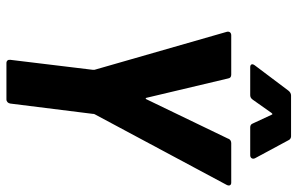

<svg xmlns="http://www.w3.org/2000/svg" viewBox="-184 -742 925 597"><g transform="rotate(90 278.5 -443.5)"><path d="M189 -759H276C281 -759 286 -761 290 -767L331 -825C334 -829 336 -829 337 -825L364 -767C366 -761 371 -759 376 -759H463C471 -759 476 -766 472 -774L416 -878C414 -883 409 -886 404 -886H277C271 -886 266 -883 262 -878L183 -773C177 -765 180 -759 189 -759ZM176 -1H289C296 -1 301 -6 302 -13L334 -269C334 -271 334 -272 335 -275L555 -686C559 -694 556 -700 548 -700H425C419 -700 413 -697 411 -690L289 -437C288 -433 284 -433 284 -437L224 -690C223 -697 219 -700 212 -700H90C81 -700 77 -694 79 -686L197 -275C197 -272 197 -271 197 -269L166 -13C165 -6 169 -1 176 -1Z"/></g></svg>

Font: Barlow Semi Condensed
Style: Bold Italic
Weight: 700
Width: 4
Italic angle: -7°
Designer: Jeremy Tribby
Foundry: Tribby Type
Version: Version 1.422;hotconv 1.0.109;makeotfexe 2.5.65596